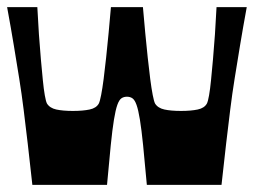

<svg xmlns="http://www.w3.org/2000/svg" viewBox="-26 -520 714 540"><path d="M65 0Q58 -65 52 -116Q46 -167 40.5 -211.5Q35 -256 28 -299.5Q21 -343 13 -391.5Q5 -440 -6 -500H79Q81 -460 83.5 -423Q86 -386 89 -353Q92 -320 94.5 -294.5Q97 -269 100 -252Q103 -235 106 -229Q114 -216 132.5 -212Q151 -208 179 -208Q207 -208 226 -212Q245 -216 252 -229Q255 -235 258.5 -253Q262 -271 265.5 -298Q269 -325 272.5 -358Q276 -391 279.5 -427.5Q283 -464 286 -500H376Q379 -464 382.5 -427.5Q386 -391 389.5 -358Q393 -325 396.5 -298Q400 -271 403.5 -253Q407 -235 410 -229Q418 -216 436.5 -212Q455 -208 483 -208Q511 -208 530 -212Q549 -216 556 -229Q559 -235 562 -252Q565 -269 567.5 -294.5Q570 -320 573 -353Q576 -386 578.5 -423Q581 -460 583 -500H668Q657 -440 649 -391.5Q641 -343 634 -299.5Q627 -256 621.5 -211.5Q616 -167 610 -116Q604 -65 597 0H387Q381 -67 376.5 -111.5Q372 -156 367.5 -183.5Q363 -211 358 -225Q353 -239 346.5 -243.5Q340 -248 331 -248Q322 -248 315.5 -243.5Q309 -239 304 -225Q299 -211 294.5 -183.5Q290 -156 285.5 -111.5Q281 -67 275 0Z"/></svg>

Font: Ojuju ExtraLight ExtraBold
Style: Regular
Weight: 800
Version: Version 1.000